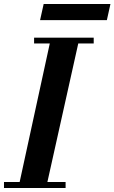

<svg xmlns="http://www.w3.org/2000/svg" viewBox="-27 -943 574 963"><path d="M65 0 229 -754H372L204 0ZM-7 0V-30H302V0ZM144 -725V-754H443V-725ZM174 -842 192 -923H527L509 -842Z"/></svg>

Font: Libre Bodoni SemiBold
Style: Italic
Weight: 600
Italic angle: -13°
Version: Version 2.003